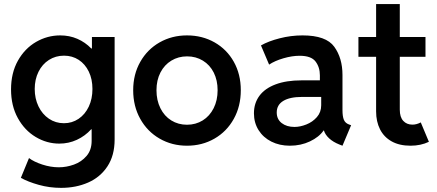

<svg xmlns="http://www.w3.org/2000/svg" viewBox="-20 -701 2125 934"><path d="M81.5 164.1 121.1 67.9Q144.5 85.9 185.5 99.4Q226.6 112.8 266.1 112.8Q303.2 112.8 339.8 99.6Q376.5 86.4 401.1 57.6Q425.8 28.8 425.8 -15.6V-72.3H423.8Q393.6 -39.1 353.8 -20.8Q314 -2.4 268.6 -2.4Q207.5 -2.4 153.6 -34.7Q99.6 -66.9 66.7 -126.7Q33.7 -186.5 33.7 -266.1Q33.7 -346.2 67.1 -405.8Q100.6 -465.3 155.5 -497.1Q210.4 -528.8 272.9 -528.8Q317.9 -528.8 356.2 -512.2Q394.5 -495.6 423.8 -465.3H427.2V-521H537.6V-22.5Q537.6 55.2 502.7 108.2Q467.8 161.1 408.7 187Q349.6 212.9 277.3 212.9Q220.7 212.9 168.5 198.2Q116.2 183.6 81.5 164.1ZM429.7 -268.1Q429.7 -315.9 411.9 -352.8Q394 -389.6 362.8 -409.9Q331.5 -430.2 291.5 -430.2Q250.5 -430.2 218 -409.4Q185.5 -388.7 167.2 -351.6Q148.9 -314.5 148.9 -268.1Q148.9 -221.7 167.2 -183.6Q185.5 -145.5 218 -123.5Q250.5 -101.6 291 -101.6Q330.6 -101.6 362.3 -123Q394 -144.5 411.9 -182.4Q429.7 -220.2 429.7 -268.1Z M627.9 -262.2Q627.9 -339.4 662.4 -400.1Q696.8 -460.9 756.6 -494.9Q816.4 -528.8 889.6 -528.8Q963.9 -528.8 1023.7 -494.9Q1083.5 -460.9 1117.4 -400.4Q1151.4 -339.8 1151.4 -262.2Q1151.4 -184.1 1117.2 -122.6Q1083 -61 1023.2 -26.6Q963.4 7.8 889.6 7.8Q816.4 7.8 756.6 -26.6Q696.8 -61 662.4 -122.6Q627.9 -184.1 627.9 -262.2ZM1038.6 -262.2Q1038.6 -310.5 1019.8 -347.9Q1001 -385.3 967 -406Q933.1 -426.8 890.1 -426.8Q847.7 -426.8 813.7 -406.2Q779.8 -385.7 760.5 -348.4Q741.2 -311 741.2 -262.2Q741.2 -212.9 760.3 -174.6Q779.3 -136.2 813.2 -115.2Q847.2 -94.2 889.6 -94.2Q932.1 -94.2 966.1 -115.2Q1000 -136.2 1019.3 -174.6Q1038.6 -212.9 1038.6 -262.2Z M1215.3 -149.9Q1215.3 -198.7 1241.9 -234.9Q1268.6 -271 1320.6 -290.5Q1372.6 -310.1 1446.3 -310.1H1536.1V-334.5Q1536.1 -374 1514.9 -401.9Q1493.7 -429.7 1437.5 -429.7Q1400.9 -429.7 1358.9 -417.5Q1316.9 -405.3 1289.1 -386.7L1249.5 -480Q1285.2 -500.5 1340.1 -514.6Q1395 -528.8 1451.7 -528.8Q1566.4 -528.8 1606.2 -473.4Q1646 -418 1646 -336.4V-166Q1646 -134.3 1652.8 -118.2Q1659.7 -102.1 1677.2 -95.7L1688 -91.8L1646 7.8L1630.9 2Q1600.1 -10.3 1580.8 -28.3Q1561.5 -46.4 1555.7 -66.4H1554.2Q1532.2 -34.2 1487.8 -13.2Q1443.4 7.8 1390.1 7.8Q1339.8 7.8 1300 -12.2Q1260.3 -32.2 1237.8 -68.1Q1215.3 -104 1215.3 -149.9ZM1412.6 -83.5Q1439.9 -83.5 1470.2 -95.5Q1500.5 -107.4 1521.5 -131.3Q1542.5 -155.3 1542.5 -189V-229.5H1449.2Q1390.1 -229.5 1358.2 -210.2Q1326.2 -190.9 1326.2 -153.8Q1326.2 -121.1 1350.3 -102.3Q1374.5 -83.5 1412.6 -83.5Z M1809.6 -159.2V-424.8H1723.6V-521H1809.6V-681.2H1924.8V-521H2049.8V-424.8H1924.8V-167.5Q1924.8 -131.3 1941.7 -113Q1958.5 -94.7 1986.3 -94.7Q2006.3 -94.7 2026.9 -105.5L2066.4 -11.2Q2026.9 7.8 1977.1 7.8Q1922.9 7.8 1885.3 -13.2Q1847.7 -34.2 1828.6 -72Q1809.6 -109.9 1809.6 -159.2Z"/></svg>

Font: Reddit Sans SemiBold
Style: Regular
Weight: 600
Designer: Stephen Hutchings
Foundry: Reddit
Version: Version 1.013